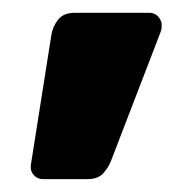

<svg xmlns="http://www.w3.org/2000/svg" viewBox="-20 -200 304 300"><path d="M47.1 79.9Q38.5 79.9 32.8 73.6Q27.1 67.3 28.1 58.3L60.3 -145.5Q62.3 -158.7 70.9 -169.4Q79.5 -180 96.5 -180H213.4Q221.6 -180 227.2 -174.1Q232.7 -168.1 232.7 -160.2Q232.7 -154.4 230.6 -149.1L153.2 52Q149.2 62 141.2 70.9Q133.2 79.9 116.6 79.9Z"/></svg>

Font: Rubik Light
Style: Italic
Weight: 300
Italic angle: -12°
Designer: Hubert and Fischer
Foundry: Hubert and Fischer
Version: Version 2.300;gftools[0.9.30]